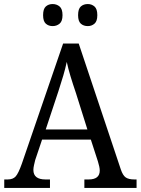

<svg xmlns="http://www.w3.org/2000/svg" viewBox="-20 -929 695 949"><path d="M1 0V-42H18Q44 -42 57.5 -57Q71 -72 88 -120L292 -714H369L577 -92Q587 -62 601.5 -52Q616 -42 644 -42H655V0H397V-42H418Q473 -42 473 -86Q473 -95 470.5 -106.5Q468 -118 464 -131L429 -239H188L154 -138Q151 -126 148 -112.5Q145 -99 145 -89Q145 -42 205 -42H227V0ZM206 -289H412L355 -470Q340 -514 328.5 -552Q317 -590 310 -623Q303 -590 293 -556Q283 -522 269 -479ZM414 -800Q393 -800 379.5 -812Q366 -824 366 -854Q366 -885 379.5 -897Q393 -909 414 -909Q433 -909 447 -897Q461 -885 461 -854Q461 -824 447 -812Q433 -800 414 -800ZM240 -800Q220 -800 206.5 -812Q193 -824 193 -854Q193 -885 206.5 -897Q220 -909 240 -909Q260 -909 274.5 -897Q289 -885 289 -854Q289 -824 274.5 -812Q260 -800 240 -800Z"/></svg>

Font: Noto Serif Tamil SemiCondensed
Style: Regular
Weight: 400
Width: 4
Designer: Indian Type Foundry, Tom Grace, and the Monotype Design Team
Foundry: Monotype Imaging Inc.
Version: Version 2.004; ttfautohint (v1.8.4.7-5d5b)